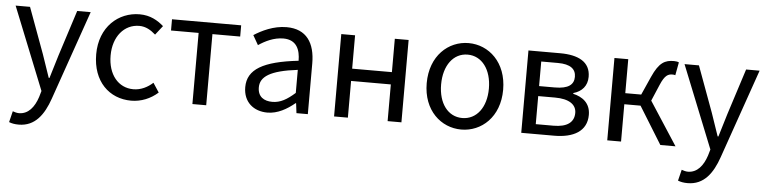

<svg xmlns="http://www.w3.org/2000/svg" viewBox="-47 -792 5025 1261"><g transform="rotate(5 2465.5 -161.5)"><path d="M101 234C209 234 266 152 303 45L508 -543H419L322 -241C307 -193 291 -138 276 -89H271C254 -138 235 -194 219 -241L108 -543H13L231 1L219 42C197 109 158 159 96 159C82 159 66 154 55 150L37 223C54 230 75 234 101 234Z M823 13C888 13 950 -12 999 -56L959 -117C925 -86 881 -63 831 -63C731 -63 663 -146 663 -271C663 -396 735 -481 834 -481C877 -481 910 -461 942 -433L989 -493C950 -527 901 -557 830 -557C691 -557 568 -452 568 -271C568 -91 679 13 823 13Z M1226 0H1317V-469H1500V-543H1044V-469H1226Z M1721 13C1788 13 1849 -22 1901 -65H1904L1912 0H1987V-334C1987 -468 1931 -557 1799 -557C1712 -557 1635 -518 1585 -486L1621 -423C1664 -452 1721 -481 1784 -481C1873 -481 1896 -414 1896 -344C1665 -318 1562 -259 1562 -141C1562 -43 1630 13 1721 13ZM1747 -60C1693 -60 1651 -85 1651 -147C1651 -217 1713 -262 1896 -284V-132C1843 -85 1800 -60 1747 -60Z M2160 0H2251V-242H2513V0H2604V-543H2513V-323H2251V-543H2160Z M2999 13C3132 13 3251 -91 3251 -271C3251 -452 3132 -557 2999 -557C2866 -557 2747 -452 2747 -271C2747 -91 2866 13 2999 13ZM2999 -63C2905 -63 2842 -146 2842 -271C2842 -396 2905 -481 2999 -481C3093 -481 3157 -396 3157 -271C3157 -146 3093 -63 2999 -63Z M3394 0H3611C3737 0 3826 -47 3826 -156C3826 -234 3773 -271 3712 -285V-290C3768 -306 3803 -345 3803 -405C3803 -504 3722 -543 3603 -543H3394ZM3484 -316V-478H3594C3677 -478 3713 -448 3713 -397C3713 -346 3678 -316 3587 -316ZM3484 -65V-250H3595C3688 -250 3736 -216 3736 -161C3736 -100 3692 -65 3601 -65Z M3961 0H4052V-246H4159L4311 0H4411L4226 -285L4272 -393C4300 -459 4322 -468 4351 -468C4359 -468 4363 -467 4369 -465L4385 -551C4377 -555 4365 -557 4353 -557C4294 -557 4255 -539 4211 -440L4157 -319H4052V-543H3961Z M4511 234C4619 234 4676 152 4713 45L4918 -543H4829L4732 -241C4717 -193 4701 -138 4686 -89H4681C4664 -138 4645 -194 4629 -241L4518 -543H4423L4641 1L4629 42C4607 109 4568 159 4506 159C4492 159 4476 154 4465 150L4447 223C4464 230 4485 234 4511 234Z"/></g></svg>

Font: Noto Sans JP
Style: Regular
Weight: 400
Designer: Ryoko NISHIZUKA  (kana, bopomofo & ideographs); Paul D. Hunt (Latin, Greek & Cyrillic); Sandoll Communications , Soo-you
Foundry: Adobe
Version: Version 2.002;hotconv 1.0.116;makeotfexe 2.5.65601